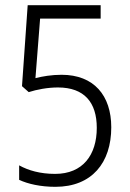

<svg xmlns="http://www.w3.org/2000/svg" viewBox="-20 -803 501 742"><path d="M194 -81C335 -81 410 -174 410 -311C410 -434 343 -514 218 -514C180 -514 144 -508 117 -501L135 -731H369V-783H87L65 -470L91 -447C122 -457 164 -465 204 -465C306 -465 354 -407 354 -309C354 -204 300 -131 193 -131C136 -131 90 -144 54 -164V-108C88 -92 137 -81 194 -81Z"/></svg>

Font: Noto Sans Kannada UI Condensed Light
Style: Regular
Weight: 300
Width: 3
Designer: Jelle Bosma - Monotype Design Team
Foundry: Monotype Imaging Inc.
Version: Version 2.005